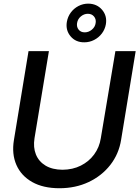

<svg xmlns="http://www.w3.org/2000/svg" viewBox="-20 -1003 751 1035"><path d="M602.1 -727.5H711.4L632.8 -249Q620.6 -172.9 574.7 -114Q528.8 -55.2 458 -21.7Q387.2 11.7 300.3 11.7Q212.9 11.7 153.6 -21.7Q94.2 -55.2 68.4 -114Q42.5 -172.9 55.2 -249L133.8 -727.5H243.7L166 -257.8Q158.2 -208.5 173.6 -170.4Q189 -132.3 225.3 -110.4Q261.7 -88.4 316.9 -87.9Q372.6 -88.4 416 -110.4Q459.5 -132.3 487.5 -170.4Q515.6 -208.5 523.4 -257.8ZM434.6 -774.9Q388.2 -774.4 360.6 -807.1Q333 -839.8 340.3 -884.8Q345.2 -913.1 361.6 -935.3Q377.9 -957.5 402.8 -970.5Q427.7 -983.4 455.6 -983.4Q502.4 -982.9 530.3 -950.2Q558.1 -917.5 550.8 -872.6Q545.9 -844.7 529.1 -822.5Q512.2 -800.3 487.3 -787.6Q462.4 -774.9 434.6 -774.9ZM437 -828.6Q457.5 -828.6 475.1 -843Q492.7 -857.4 495.6 -878.9Q499 -899.4 486.8 -914.1Q474.6 -928.7 453.6 -928.7Q433.1 -928.7 416 -914.6Q398.9 -900.4 395.5 -878.9Q392.1 -857.9 403.8 -843.3Q415.5 -828.6 437 -828.6Z"/></svg>

Font: Inter Tight Medium
Style: Italic
Weight: 500
Italic angle: -9.39999°
Designer: Rasmus Andersson
Foundry: rsms
Version: Version 3.004